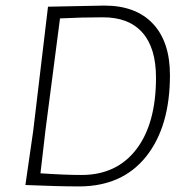

<svg xmlns="http://www.w3.org/2000/svg" viewBox="-20 -663 655 688"><path d="M354 -643Q467 -643 528 -578Q589 -513 589 -394Q589 -209 503.5 -102Q418 5 263 5Q189 5 72 0H71L99 -194L152 -639ZM143 -197 125 -42Q213 -36 272 -36Q398 -36 468.5 -128Q539 -220 539 -385Q539 -491 490.5 -546Q442 -601 349 -601Q271 -601 195 -597Z"/></svg>

Font: Alegreya Sans SC Light
Style: Italic
Weight: 300
Italic angle: -7°
Designer: Juan Pablo del Peral
Foundry: Huerta Tipografica
Version: Version 2.007